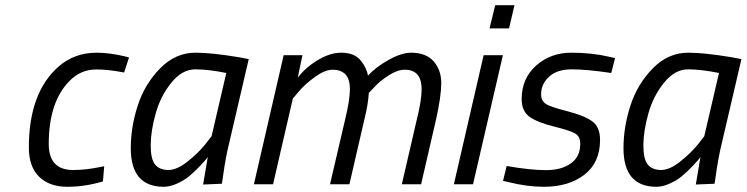

<svg xmlns="http://www.w3.org/2000/svg" viewBox="-20 -714 2893 744"><path d="M168.9 -155.8Q168.9 -55.2 263.7 -55.2Q310.5 -55.2 363.8 -65.9L383.8 -69.8L378.9 -11.2Q310.1 9.8 240.7 9.8Q171.4 9.8 131.3 -29.3Q91.8 -68.8 91.8 -142.1Q91.8 -356 208 -457Q269 -509.8 355 -509.8Q401.9 -509.8 461.9 -496.1L480 -491.2L460.9 -433.1Q396 -445.3 353 -444.8Q293 -444.8 250 -400.9Q168.9 -319.8 168.9 -155.8Z M632.3 -55.2Q666.5 -55.7 706.5 -87.9Q747.1 -120.1 773.9 -152.8L799.8 -186L856.9 -431.2Q787.6 -445.3 736.8 -445.3Q686 -445.3 644 -393.6Q602.1 -341.8 583 -273.4Q564 -205.1 564 -150.9Q564 -96.7 581.1 -76.2Q598.1 -55.7 632.3 -55.2ZM614.7 9.8Q486.8 9.8 486.8 -139.2Q486.8 -222.2 513.7 -304.7Q540 -387.2 600.1 -448.7Q660.2 -510.3 738.8 -509.8Q799.8 -509.8 905.8 -492.2L943.8 -484.9L868.2 -160.2Q854 -104 843.8 -27.8L839.8 -2L767.1 1Q781.2 -85 785.2 -106Q779.8 -96.7 755.4 -71.3Q731 -45.9 711.9 -30.3Q692.9 -14.6 665.5 -2.4Q638.2 9.8 614.7 9.8Z M1335.9 -369.1Q1335.9 -444.3 1268.1 -443.8Q1239.3 -443.8 1200.7 -416Q1162.1 -388.2 1138.2 -359.9L1114.7 -332L1038.1 0H963.9L1079.1 -500H1151.9L1133.8 -413.1Q1156.7 -442.9 1188 -465.8Q1249.5 -509.8 1301.3 -509.8Q1353 -509.8 1377 -480.5Q1400.9 -451.2 1405.8 -420.9Q1435.5 -453.6 1485.8 -481.9Q1536.1 -509.8 1572.8 -509.8Q1630.9 -509.8 1660.6 -476.1Q1689.9 -441.9 1689.9 -392.1Q1689.9 -342.3 1669.9 -252L1611.8 0H1537.1L1594.7 -249Q1613.8 -325.2 1613.8 -368.2Q1613.8 -444.3 1547.9 -443.8Q1520 -443.8 1485.4 -421.4Q1450.7 -398.9 1430.2 -376L1409.2 -354Q1406.2 -307.1 1392.1 -252L1334 0H1258.8L1316.9 -249Q1335.9 -325.2 1335.9 -369.1Z M1877 -604 1898.9 -693.8H1973.6L1952.6 -604ZM1738.8 0 1854 -500H1928.7L1813 0Z M2076.7 -348.1Q2076.7 -324.2 2094.2 -312Q2111.8 -299.8 2177.7 -283.2Q2242.7 -266.6 2273.9 -244.6Q2305.2 -223.1 2305.2 -171.9Q2305.2 -84 2244.6 -37.1Q2184.1 9.8 2087.4 9.8Q2023.4 9.8 1952.6 -7.8L1929.2 -13.2L1943.4 -70.8Q2035.2 -54.7 2095.7 -54.7Q2156.2 -54.7 2192.4 -81.1Q2228.5 -106.9 2228.5 -157.2Q2228.5 -184.6 2209.5 -196.3Q2190.4 -208 2127 -223.6Q2063.5 -239.3 2032.2 -261.2Q2001.5 -283.2 2001.5 -330.1Q2001.5 -410.2 2057.6 -460Q2113.8 -509.8 2193.8 -509.8Q2273.9 -509.8 2340.3 -494.1L2363.3 -488.8L2348.6 -431.2Q2253.4 -445.3 2195.8 -445.3Q2138.2 -445.3 2107.4 -416.5Q2076.7 -388.2 2076.7 -348.1Z M2541.5 -55.2Q2575.7 -55.7 2615.7 -87.9Q2656.2 -120.1 2683.1 -152.8L2709 -186L2766.1 -431.2Q2696.8 -445.3 2646 -445.3Q2595.2 -445.3 2553.2 -393.6Q2511.2 -341.8 2492.2 -273.4Q2473.1 -205.1 2473.1 -150.9Q2473.1 -96.7 2490.2 -76.2Q2507.3 -55.7 2541.5 -55.2ZM2523.9 9.8Q2396 9.8 2396 -139.2Q2396 -222.2 2422.9 -304.7Q2449.2 -387.2 2509.3 -448.7Q2569.3 -510.3 2647.9 -509.8Q2709 -509.8 2814.9 -492.2L2853 -484.9L2777.3 -160.2Q2763.2 -104 2752.9 -27.8L2749 -2L2676.3 1Q2690.4 -85 2694.3 -106Q2689 -96.7 2664.6 -71.3Q2640.1 -45.9 2621.1 -30.3Q2602.1 -14.6 2574.7 -2.4Q2547.4 9.8 2523.9 9.8Z"/></svg>

Font: TitilliumWeb-Italic
Style: Italic
Weight: 400
Italic angle: -13°
Version: Version 1.001;PS 57.000;hotconv 1.0.70;makeotf.lib2.5.55311